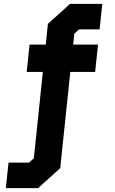

<svg xmlns="http://www.w3.org/2000/svg" viewBox="-20 -770 595 990"><path d="M10 200 24 68.5H130L154.5 46L201 -399H117.5L132.5 -540H216L227 -647L341 -750H507.5L493.5 -618.5H387.5L363 -596L357.5 -540H485.5L470.5 -399H342.5L290.5 97L176.5 200Z"/></svg>

Font: Tourney Condensed Black
Style: Regular
Weight: 900
Width: 3
Designer: Tyler Finck
Foundry: Etcetera Type Co
Version: Version 1.010; ttfautohint (v1.8.3)